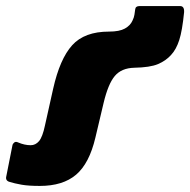

<svg xmlns="http://www.w3.org/2000/svg" viewBox="-42 -600 626 632"><path d="M89 12Q52 12 29 8Q6 4 -13 -2Q-23 -6 -22 -16L-1 -122Q0 -127 5 -131Q10 -135 18 -131Q39 -122 59 -122Q75 -122 86.5 -135.5Q98 -149 106 -187L133 -308Q155 -406 195.5 -451Q236 -496 317 -496Q351 -496 369 -506Q387 -516 394 -532Q399 -542 400.5 -551.5Q402 -561 403 -569Q404 -580 417 -580H551Q565 -580 564 -560Q558 -499 548 -468Q538 -437 521 -419Q504 -400 478 -389Q452 -378 400 -377Q358 -376 336 -350Q314 -324 299 -261L272 -147Q252 -62 208.5 -25Q165 12 89 12Z"/></svg>

Font: Sofia Sans ExtraBlack
Style: Italic
Weight: 1000
Italic angle: -9°
Designer: Botio Nikoltchev, Ani Petrova
Foundry: lettersoup
Version: Version 4.100; ttfautohint (v1.8.4.7-5d5b)